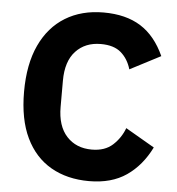

<svg xmlns="http://www.w3.org/2000/svg" viewBox="-52 -759 755 819"><g transform="rotate(5 325.5 -349.0)"><path d="M359 12Q265 12 195.5 -28Q126 -68 88 -147Q50 -226 50 -344Q50 -462 88 -543.5Q126 -625 195.5 -667.5Q265 -710 359 -710Q455 -710 518.5 -670Q582 -630 620 -546L489 -478Q476 -522 445.5 -548.5Q415 -575 359 -575Q292 -575 251.5 -531.5Q211 -488 211 -405V-293Q211 -211 251.5 -167Q292 -123 359 -123Q415 -123 448.5 -153.5Q482 -184 498 -227L622 -155Q583 -76 519 -32Q455 12 359 12Z"/></g></svg>

Font: IBM Plex Sans Var
Style: Regular
Weight: 400
Designer: Mike Abbink, Paul van der Laan, Pieter van Rosmalen
Foundry: Bold Monday
Version: Version 3.000